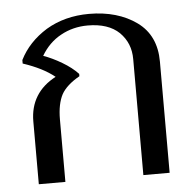

<svg xmlns="http://www.w3.org/2000/svg" viewBox="-45 -610 663 655"><g transform="rotate(-5 286.5 -282.0)"><path d="M62 -215C62 -215 62 0 62 0C62 0 153 0 153 0C153 0 153 -214 153 -214C153 -250 159 -278 170 -299C181 -319 202 -338 232 -355C232 -355 232 -363 232 -363C218 -378 200 -392 178 -405C156 -418 135 -428 115 -435C132 -464 155 -487 183 -502C210 -517 241 -525 275 -525C322 -525 358 -513 383 -489C408 -464 420 -434 420 -397C420 -397 420 0 420 0C420 0 510 0 510 0C510 0 510 -381 510 -381C510 -440 489 -486 446 -517C403 -548 348 -564 283 -564C227 -564 178 -551 136 -526C94 -500 63 -467 43 -427C43 -427 43 -415 43 -415C88 -400 124 -382 151 -360C92 -329 62 -280 62 -215Z"/></g></svg>

Font: BUSH 25 TRIRONG 0515 A
Style: Regular
Weight: 400
Designer: Katatrad Team
Foundry: CadsonDemak